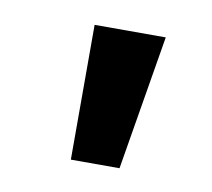

<svg xmlns="http://www.w3.org/2000/svg" viewBox="-40 -744 334 303"><g transform="rotate(10 127.0 -592.0)"><path d="M90 -700H204L168 -484H90Z"/></g></svg>

Font: PT Sans
Style: Bold
Weight: 700
Version: Version 2.003W OFL; ttfautohint (v1.6)